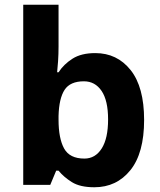

<svg xmlns="http://www.w3.org/2000/svg" viewBox="-20 -780 673 810"><path d="M227 -583Q227 -552 225 -522Q223 -492 221 -475H227Q249 -509 286 -532.5Q323 -556 382 -556Q474 -556 531 -484.5Q588 -413 588 -274Q588 -134 530 -62Q472 10 378 10Q318 10 283.5 -11.5Q249 -33 227 -60H217L192 0H78V-760H227ZM334 -437Q276 -437 252.5 -401Q229 -365 227 -291V-275Q227 -196 250.5 -153.5Q274 -111 336 -111Q382 -111 409 -153.5Q436 -196 436 -276Q436 -356 408.5 -396.5Q381 -437 334 -437Z"/></svg>

Font: Noto Sans Lisu
Style: Regular
Weight: 400
Designer: Monotype Design Team. David Williams.
Foundry: Monotype Imaging Inc.
Version: Version 2.102